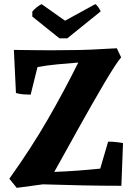

<svg xmlns="http://www.w3.org/2000/svg" viewBox="-20 -895 632 927"><path d="M61 12 25 -32Q132 -182 211.5 -320Q291 -458 358 -593Q309 -589 258.5 -584.5Q208 -580 161 -571L128 -438Q111 -438 92.5 -439.5Q74 -441 57 -446L47 -654Q110 -653 176 -652.5Q242 -652 305 -653Q367 -653 421.5 -655.5Q476 -658 544 -662L565 -618Q554 -606 532.5 -573Q511 -540 483 -492.5Q455 -445 423 -389Q391 -333 358.5 -274.5Q326 -216 296 -162Q266 -108 242 -65Q298 -67 358 -71.5Q418 -76 464 -81L502 -211Q540 -211 574 -204L566 2Q471 2 376.5 0Q282 -2 187 -5ZM267 -710 136 -815V-839Q145 -850 157.5 -860Q170 -870 181 -875L294 -795L440 -875Q447 -872 455.5 -859Q464 -846 466 -840L305 -710Z"/></svg>

Font: Labrada
Style: Bold
Weight: 700
Designer: Mercedes Jáuregui
Foundry: Omnibus-Type Team
Version: Version 1.000; ttfautohint (v1.8.4.7-5d5b)